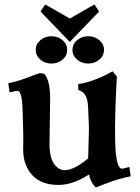

<svg xmlns="http://www.w3.org/2000/svg" viewBox="-20 -824 626 858"><path d="M292 -636.7 161.1 -772.5 182.1 -804.2 292 -741.2Q361.3 -780.3 401.9 -804.2L422.9 -772.5ZM157.2 -497.1 177.2 -494.6Q204.1 -465.8 204.1 -382.8Q204.1 -357.9 202.6 -279.5Q201.2 -201.2 201.2 -178.2Q201.2 -146 208 -122.1Q214.8 -98.1 225.6 -86.2Q236.3 -74.2 246.8 -68.8Q257.3 -63.5 268.1 -63.5Q292 -63.5 321 -79.3Q350.1 -95.2 374 -116.7Q374 -139.6 375.7 -182.9Q377.4 -226.1 377.4 -244.6Q377.4 -251 377 -266.8Q376.5 -282.7 376 -290Q375.5 -297.4 375 -312.3Q374.5 -327.1 374.3 -332.8Q374 -338.4 373.3 -350.1Q372.6 -361.8 371.6 -366.2Q370.6 -370.6 368.9 -379.2Q367.2 -387.7 365 -391.4Q362.8 -395 359.4 -400.9Q356 -406.7 351.8 -409.9Q347.7 -413.1 342 -416.5Q336.4 -419.9 329.6 -422.9V-448.7Q362.8 -452.1 405.8 -468.8Q448.7 -485.4 482.9 -505.4L502.4 -481.9Q495.1 -362.8 494.1 -253.4Q494.1 -227.5 494.4 -209.2Q494.6 -190.9 495.6 -167.7Q496.6 -144.5 498.8 -128.7Q501 -112.8 504.6 -98.4Q508.3 -84 513.9 -76.9Q519.5 -69.8 526.9 -69.8Q527.3 -69.8 558.1 -78.1L564 -36.1Q539.1 -31.2 516.1 -24.7Q493.2 -18.1 480.2 -13.7Q467.3 -9.3 443.6 0Q419.9 9.3 407.7 13.7Q384.3 -10.3 377.9 -44.4Q306.6 2.4 240.7 2.4Q165 2.4 124.3 -41.3Q83.5 -85 83.5 -156.7Q83.5 -162.6 83.7 -175.5Q84 -188.5 84 -194.8V-220.7Q84 -222.7 82.5 -276.9Q82.5 -284.2 82 -298.1Q81.5 -312 81.3 -320.3Q81.1 -328.6 80.6 -341.3Q80.1 -354 79.3 -361.8Q78.6 -369.6 77.4 -379.6Q76.2 -389.6 74.5 -395.8Q72.8 -401.9 70.3 -407.2Q67.9 -412.6 64.7 -415.3Q61.5 -418 57.6 -418Q52.2 -418 22.9 -411.1L17.1 -452.1Q45.9 -458 69.3 -465.6Q92.8 -473.1 117.2 -482.7Q141.6 -492.2 157.2 -497.1ZM160.2 -557.9Q139.6 -575.7 139.6 -601.1Q139.6 -626.5 160.2 -644.3Q180.7 -662.1 210 -662.1Q239.3 -662.1 259.8 -644.3Q280.3 -626.5 280.3 -601.1Q280.3 -575.7 259.8 -557.9Q239.3 -540 210 -540Q180.7 -540 160.2 -557.9ZM374 -662.1Q403.3 -662.1 424.1 -644.3Q444.8 -626.5 444.8 -601.1Q444.8 -575.7 424.1 -557.9Q403.3 -540 374 -540Q345.2 -540 324.5 -557.9Q303.7 -575.7 303.7 -601.1Q303.7 -626.5 324.5 -644.3Q345.2 -662.1 374 -662.1Z"/></svg>

Font: Flanker
Style: Bold
Weight: 700
Designer: Flanker
Foundry: Flanker
Version: Version 2.021